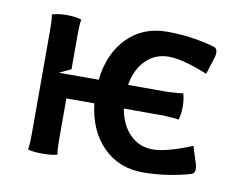

<svg xmlns="http://www.w3.org/2000/svg" viewBox="-54 -475 689 551"><g transform="rotate(10 290.0 -200.0)"><path d="M60.1 -58.1V-341.8Q60.1 -387.2 57.1 -396Q74.7 -401.9 100.1 -401.9Q125.5 -401.9 143.1 -396Q140.1 -387.2 140.1 -341.8V-251L106 -234.9H222.2Q231 -313 276.6 -358.9Q322.3 -404.8 392.1 -404.8Q462.9 -404.8 528.8 -386.2Q541 -383.3 541 -370.1Q541 -360.4 538.1 -353L522.9 -305.2Q450.2 -335 409.2 -335Q369.6 -335 342.5 -307.9Q315.4 -280.8 307.6 -234.9H413.1Q426.8 -234.9 446 -236.3Q465.3 -237.8 467.8 -238.8Q473.1 -222.7 473.1 -200.2Q473.1 -178.2 467.8 -162.1Q465.3 -163.1 446 -164.6Q426.8 -166 413.1 -166H307.6Q315.4 -119.6 342.5 -92.3Q369.6 -64.9 409.2 -64.9Q448.7 -64.9 522.9 -95.2L538.1 -46.9Q541 -39.6 541 -29.8Q541 -17.1 528.8 -14.2Q460.9 4.9 392.1 4.9Q322.3 4.9 276.4 -41.5Q230.5 -87.9 221.7 -166H140.1V-58.1Q140.1 -11.7 143.1 -2.9Q128.4 2 100.1 2Q71.8 2 57.1 -2.9Q60.1 -11.7 60.1 -58.1Z"/></g></svg>

Font: Nikodecs
Style: Medium
Weight: 500
Version: Version 0.29